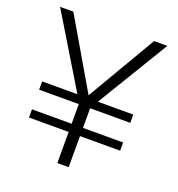

<svg xmlns="http://www.w3.org/2000/svg" viewBox="-129 -817 855 924"><g transform="rotate(20 298.5 -355.5)"><path d="M296.4 -357.9 503.4 -710.9H571.3L349.1 -344.2H530.3V-301.8H324.7V-201.2H530.3V-159.2H324.7V0H266.6V-159.2H63.5V-201.2H266.6V-301.8H63.5V-344.2H244.1L22 -710.9H89.8Z"/></g></svg>

Font: Roboto Web
Style: Light
Weight: 300
Designer: Google
Version: Version 1.200310; 2013